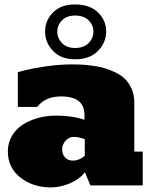

<svg xmlns="http://www.w3.org/2000/svg" viewBox="-20 -817 672 846"><path d="M14.6 -150.4Q14.6 -188 33 -218.8Q51.3 -249.5 81.5 -268.6Q111.8 -287.6 149.2 -297.6Q186.5 -307.6 227.1 -307.6Q298.3 -307.6 352.1 -289.1V-311Q352.1 -392.1 249 -392.1Q179.2 -392.1 144 -345.7H58.6V-499L91.3 -507.8Q124 -516.1 183.1 -524.7Q242.2 -533.2 294.4 -533.2Q314.5 -533.2 330.6 -532.7Q346.7 -532.2 377.2 -528.8Q407.7 -525.4 431.4 -519.3Q455.1 -513.2 482.7 -500.7Q510.3 -488.3 528.6 -471.2Q546.9 -454.1 559.3 -427Q571.8 -399.9 571.8 -366.2V-148.9H608.9V0H378.4L354 -58.1Q329.6 -26.4 287.1 -8.8Q244.6 8.8 204.6 8.8Q125.5 8.8 70.1 -34.4Q14.6 -77.6 14.6 -150.4ZM253.9 -159.2Q253.9 -137.2 266.6 -123.3Q279.3 -109.4 300.8 -109.4Q316.4 -109.4 330.1 -115.7Q343.8 -122.1 347.7 -125.7Q351.6 -129.4 353.5 -131.8V-203.6L346.7 -206.1Q339.8 -209 327.9 -211.4Q315.9 -213.9 305.2 -213.9Q284.2 -213.9 269 -197Q253.9 -180.2 253.9 -159.2ZM311 -605.5Q348.6 -605.5 370.1 -627Q391.6 -648.4 391.6 -677.7Q391.6 -706.5 370.4 -727.5Q349.1 -748.5 311 -748.5Q273.9 -748.5 253.2 -727.5Q232.4 -706.5 232.4 -677.7Q232.4 -648.4 253.4 -627Q274.4 -605.5 311 -605.5ZM311 -555.7Q249 -555.7 213.9 -592.3Q178.7 -628.9 178.7 -678.2Q178.7 -726.6 213.4 -762Q248 -797.4 311 -797.4Q376 -797.4 411.9 -762.2Q447.8 -727.1 447.8 -678.2Q447.8 -628.9 411.4 -592.3Q375 -555.7 311 -555.7Z"/></svg>

Font: Bevan
Style: Regular
Weight: 400
Foundry: vernon adams
Version: Version 1.000